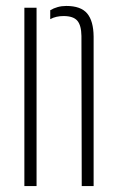

<svg xmlns="http://www.w3.org/2000/svg" viewBox="-20 -626 394 646"><path d="M62 0V-600H103V0ZM255 0 254 -505Q253.5 -541 240 -556.5Q226.5 -572 194 -572Q181.5 -572 170.2 -569.5Q159 -567 149 -561.5V-591.5Q160.5 -598.5 174 -602.2Q187.5 -606 203 -606Q252 -606 273.2 -580.8Q294.5 -555.5 295 -503V0Z"/></svg>

Font: Big Shoulders Stencil Text SC Thin
Style: Regular
Weight: 100
Designer: Patric King
Foundry: XO Type Co
Version: Version 2.001